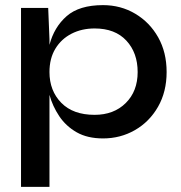

<svg xmlns="http://www.w3.org/2000/svg" viewBox="-20 -529 707 749"><path d="M382 11Q321 11 279 -13Q237 -37 211 -76Q185 -115 173 -159V200H62V-498H168L173 -376V-354Q191 -423 240 -466Q289 -509 382 -509Q451 -509 507.5 -475.5Q564 -442 597 -383.5Q630 -325 630 -248Q630 -171 596.5 -112.5Q563 -54 506.5 -21.5Q450 11 382 11ZM349 -81Q424 -81 470.5 -127Q517 -173 517 -248Q517 -323 473 -370.5Q429 -418 349 -418Q299 -418 259 -397.5Q219 -377 196 -339Q173 -301 173 -248Q173 -175 219 -128Q265 -81 349 -81Z"/></svg>

Font: Syne SemiBold
Style: Regular
Weight: 600
Designer: Lucas Descroix
Foundry: Bonjour Monde
Version: Version 2.200; ttfautohint (v1.8.4)